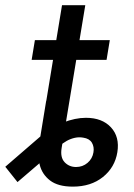

<svg xmlns="http://www.w3.org/2000/svg" viewBox="-77 -692 503 722"><path d="M196.8 9.8Q141.1 9.8 111.1 -13.4Q81.1 -36.6 72.3 -72.5Q63.5 -108.4 69.3 -145.5L96.7 -313H184.1L154.8 -135.7Q148.9 -100.1 166 -82Q183.1 -64 209 -64Q233.9 -64 252.2 -79.6Q270.5 -95.2 274.4 -119.1Q277.8 -139.6 268.6 -155.3Q259.3 -170.9 236.3 -174.3Q220.2 -177.2 204.6 -173.8Q189 -170.4 174.3 -162.4Q159.7 -154.3 145.5 -141.6L-11.2 -7.3L-57.1 -64.9L75.2 -179.2Q114.3 -212.9 159.9 -231Q205.6 -249 246.1 -249Q307.1 -249 340.3 -213.1Q373.5 -177.2 364.3 -119.6Q355 -62.5 310.1 -26.4Q265.1 9.8 196.8 9.8ZM77.6 -194.3 156.2 -672.4H243.7L164.6 -194.3ZM42 -466.8 54.2 -541H335.9L323.7 -466.8Z"/></svg>

Font: Inter 17pt
Style: Italic
Weight: 400
Italic angle: -9.3988°
Version: Version 4.001;git-66647c0bb